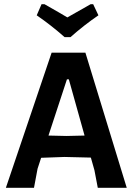

<svg xmlns="http://www.w3.org/2000/svg" viewBox="-20 -895 640 915"><path d="M424 -875 449 -822Q380 -775 316 -718H288Q222 -776 155 -822L178 -875H192Q275 -828 301 -812Q341 -835 412 -875ZM387 -644 584 0H446L430 -84L413 -144L287 -147L176 -143L159 -91L142 0H8L226 -644ZM299 -517 211 -249 297 -247 383 -249 308 -517Z"/></svg>

Font: Alegreya Sans
Style: Bold
Weight: 700
Designer: Juan Pablo del Peral
Foundry: Huerta Tipografica
Version: Version 2.007